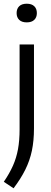

<svg xmlns="http://www.w3.org/2000/svg" viewBox="-36 -782 272 1034"><path d="M37 232 -15.5 197Q15 152.5 33.8 110.2Q52.5 68 61 21Q69.5 -26 69.5 -85V-542.5H147V-90Q147 -24.5 135.8 29.2Q124.5 83 100.2 131.8Q76 180.5 37 232ZM108 -661.5Q81.5 -661.5 67.5 -675Q53.5 -688.5 53.5 -711.5Q53.5 -735 67.5 -748.5Q81.5 -762 108 -762Q134.5 -762 148.5 -748.5Q162.5 -735 162.5 -711.5Q162.5 -688.5 148.5 -675Q134.5 -661.5 108 -661.5Z"/></svg>

Font: Encode Sans SemiCondensed
Style: Regular
Weight: 400
Width: 4
Designer: Multiple Designers
Foundry: Impallari Type
Version: Version 3.002